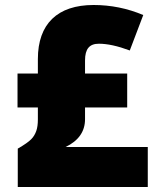

<svg xmlns="http://www.w3.org/2000/svg" viewBox="-20 -745 626 765"><path d="M353 -725.1C209 -725.1 130.9 -649.9 130.9 -509.8V-452.1H49.8V-316.9H130.9V-269C130.9 -251 128.9 -235.4 124.5 -223.1C120.1 -210.9 113.8 -199.7 104.5 -190.4C95.2 -180.7 77.1 -168 50.8 -152.8V0H568.8V-159.2H241.2C293 -184.1 318.8 -221.2 318.8 -270V-316.9H486.8V-452.1H318.8V-503.9C318.8 -550.3 336.4 -570.8 374 -570.8C407.7 -570.8 448.7 -562 497.1 -543.9L550.8 -685.1C487.3 -711.9 421.4 -725.1 353 -725.1Z"/></svg>

Font: Sahel Black
Style: Bold
Weight: 900
Foundry: Saber Rastikerdar (saber.rastikerdar@gmail.com)
Version: Version 3.4.0